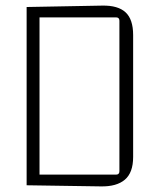

<svg xmlns="http://www.w3.org/2000/svg" viewBox="-20 -660 560 685"><path d="M394 -598H121V-37H394Q406 -37 406 -49V-586Q406 -598 394 -598ZM75 1V-635L345 -640Q401 -641 428 -616Q455 -591 455 -535V-100Q455 -44 425.5 -19Q396 6 340 5Z"/></svg>

Font: Gemunu Libre ExtraLight ExtraLight
Style: Regular
Weight: 250
Version: Version 1.100